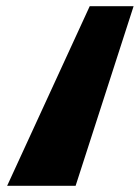

<svg xmlns="http://www.w3.org/2000/svg" viewBox="-20 -597 449 617"><path d="M409.3 -577H268.3L3 0H223Z"/></svg>

Font: Hussar Milosc
Style: Obl
Weight: 700
Foundry: Cannot Into Space Fonts
Version: Version 1.02